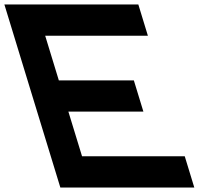

<svg xmlns="http://www.w3.org/2000/svg" viewBox="-205 -790 891 860"><path d="M344.6 -770H414.6L457.4 -630H387.4H-2.6L58.5 -430H324.5H394.5L437.3 -290H367.3H101.3L162.5 -90H552.5H622.5L665.3 50H595.3H135.3H65.3L43.9 -20L-38.7 -290L-81.5 -430L-164 -700L-185.4 -770H-115.4Z"/></svg>

Font: Nordica Plus
Style: NordicaClassicRgOpObl
Weight: 500
Version: Version 1.01